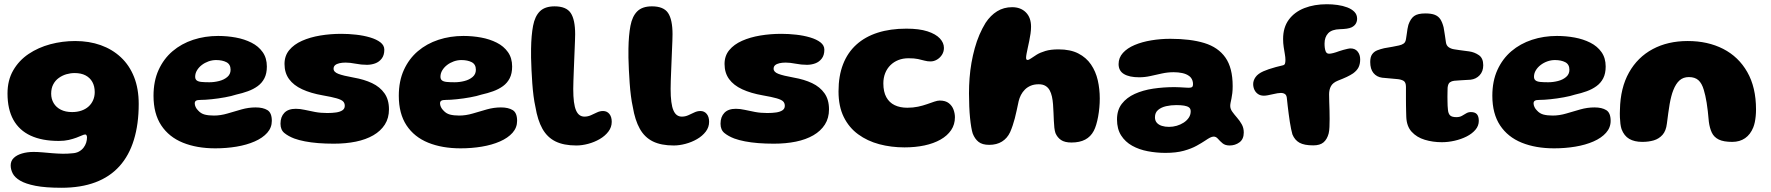

<svg xmlns="http://www.w3.org/2000/svg" viewBox="-20 -660 8375 908"><path d="M271 228Q195.5 228 148.2 218.8Q101 209.5 75.2 194.2Q49.5 179 40 160Q30.5 141 30.5 122.5Q30.5 101 45 87Q59.5 73 84.2 65.8Q109 58.5 139 58.5Q158.5 58.5 181 60.5Q203.5 62.5 227.2 64.5Q251 66.5 274.8 67Q298.5 67.5 321 65Q340 64 353.2 56.8Q366.5 49.5 375 38.5Q383.5 27.5 387.5 14.8Q391.5 2 391.5 -11Q391.5 -14.5 390.5 -17.2Q389.5 -20 387.8 -22Q386 -24 383 -24Q377 -24 366.8 -19.2Q356.5 -14.5 341 -8.8Q325.5 -3 305 1.8Q284.5 6.5 258 6.5Q179 6.5 125 -18.5Q71 -43.5 43.2 -93.5Q15.5 -143.5 15.5 -218Q15.5 -280.5 42.5 -327.2Q69.5 -374 115.2 -404.8Q161 -435.5 218 -450.8Q275 -466 335.5 -466Q401.5 -466 456.2 -446.5Q511 -427 551.5 -389.2Q592 -351.5 614 -296Q636 -240.5 636 -168.5Q636 -73 613.2 1.2Q590.5 75.5 545 126Q499.5 176.5 431 202.2Q362.5 228 271 228ZM321 -130Q345 -130 364.8 -136.8Q384.5 -143.5 398.5 -156Q412.5 -168.5 420.2 -186Q428 -203.5 428 -224.5Q428 -252 416.8 -272.2Q405.5 -292.5 384.5 -303.5Q363.5 -314.5 333 -314.5Q313 -314.5 293.5 -308.8Q274 -303 257.8 -291.2Q241.5 -279.5 231.8 -261Q222 -242.5 222 -217Q222 -192 233.8 -172.2Q245.5 -152.5 267.8 -141.2Q290 -130 321 -130Z M998 41.5Q911 41.5 845 14.8Q779 -12 742.5 -67.2Q706 -122.5 706 -207Q706 -276.5 730 -329.2Q754 -382 796 -417.8Q838 -453.5 893.5 -471.8Q949 -490 1011.5 -490Q1054.5 -490 1095.2 -482.5Q1136 -475 1169.2 -458.2Q1202.5 -441.5 1222.2 -413.5Q1242 -385.5 1242 -345.5Q1242 -312.5 1230.5 -290Q1219 -267.5 1198.8 -252.8Q1178.5 -238 1152.2 -228.5Q1126 -219 1096.5 -212.5Q1075.5 -205.5 1044 -199.8Q1012.5 -194 981.2 -190.8Q950 -187.5 928.5 -187.5Q913.5 -187.5 907.2 -183.8Q901 -180 901 -171Q901 -163 905.2 -153.8Q909.5 -144.5 917.5 -137Q930 -123 948 -118.2Q966 -113.5 991.5 -113.5Q1023 -113.5 1055.8 -123.2Q1088.5 -133 1122 -142.5Q1155.5 -152 1189 -152Q1224 -152 1244.8 -139.2Q1265.5 -126.5 1265.5 -88.5Q1265.5 -56.5 1243.8 -32Q1222 -7.5 1184.2 9Q1146.5 25.5 1098.5 33.5Q1050.5 41.5 998 41.5ZM970 -271Q993 -271 1016 -276.8Q1039 -282.5 1054.8 -295.8Q1070.5 -309 1070.5 -330Q1070.5 -355.5 1051 -365.8Q1031.5 -376 1002 -376Q984 -376 966.2 -369.8Q948.5 -363.5 934.2 -352.5Q920 -341.5 911.5 -327.2Q903 -313 903 -297Q903 -285.5 910.2 -279.8Q917.5 -274 932.5 -272.5Q947.5 -271 970 -271Z M1558.5 19.5Q1519.5 19.5 1485 16.8Q1450.5 14 1422 8.5Q1393.5 3 1371.5 -5Q1343 -16 1324.8 -31Q1306.5 -46 1306.5 -75Q1306.5 -107.5 1324.8 -126.5Q1343 -145.5 1379 -145.5Q1399 -145.5 1421.2 -140.5Q1443.5 -135.5 1469.8 -130.5Q1496 -125.5 1528 -125.5Q1551 -125.5 1569.8 -128.2Q1588.5 -131 1599.5 -138.5Q1610.5 -146 1610.5 -159.5Q1610.5 -172.5 1602.5 -180.5Q1594.5 -188.5 1572 -195Q1549.5 -201.5 1506.5 -209Q1449.5 -219 1409 -237.8Q1368.5 -256.5 1347 -286Q1325.5 -315.5 1325.5 -357.5Q1325.5 -396 1347.8 -423Q1370 -450 1408.2 -467Q1446.5 -484 1494.5 -492Q1542.5 -500 1594 -500Q1628.5 -500 1664.2 -496Q1700 -492 1730.2 -483Q1760.5 -474 1779 -459.8Q1797.5 -445.5 1797.5 -425Q1797.5 -399 1785.2 -383Q1773 -367 1754.2 -360.2Q1735.5 -353.5 1715.5 -353.5Q1688.5 -353.5 1661.8 -358.8Q1635 -364 1614.5 -364Q1598 -364 1585 -361Q1572 -358 1564.8 -351.8Q1557.5 -345.5 1557.5 -335Q1557.5 -319.5 1580 -310.8Q1602.5 -302 1653 -293Q1702 -284.5 1739.5 -266.8Q1777 -249 1798.2 -218.8Q1819.5 -188.5 1819.5 -143Q1819.5 -101.5 1800 -71Q1780.5 -40.5 1745.5 -20.2Q1710.5 0 1663 9.8Q1615.5 19.5 1558.5 19.5Z M2158 41.5Q2071 41.5 2005 14.8Q1939 -12 1902.5 -67.2Q1866 -122.5 1866 -207Q1866 -276.5 1890 -329.2Q1914 -382 1956 -417.8Q1998 -453.5 2053.5 -471.8Q2109 -490 2171.5 -490Q2214.5 -490 2255.2 -482.5Q2296 -475 2329.2 -458.2Q2362.5 -441.5 2382.2 -413.5Q2402 -385.5 2402 -345.5Q2402 -312.5 2390.5 -290Q2379 -267.5 2358.8 -252.8Q2338.5 -238 2312.2 -228.5Q2286 -219 2256.5 -212.5Q2235.5 -205.5 2204 -199.8Q2172.5 -194 2141.2 -190.8Q2110 -187.5 2088.5 -187.5Q2073.5 -187.5 2067.2 -183.8Q2061 -180 2061 -171Q2061 -163 2065.2 -153.8Q2069.5 -144.5 2077.5 -137Q2090 -123 2108 -118.2Q2126 -113.5 2151.5 -113.5Q2183 -113.5 2215.8 -123.2Q2248.5 -133 2282 -142.5Q2315.5 -152 2349 -152Q2384 -152 2404.8 -139.2Q2425.5 -126.5 2425.5 -88.5Q2425.5 -56.5 2403.8 -32Q2382 -7.5 2344.2 9Q2306.5 25.5 2258.5 33.5Q2210.5 41.5 2158 41.5ZM2130 -271Q2153 -271 2176 -276.8Q2199 -282.5 2214.8 -295.8Q2230.5 -309 2230.5 -330Q2230.5 -355.5 2211 -365.8Q2191.5 -376 2162 -376Q2144 -376 2126.2 -369.8Q2108.5 -363.5 2094.2 -352.5Q2080 -341.5 2071.5 -327.2Q2063 -313 2063 -297Q2063 -285.5 2070.2 -279.8Q2077.5 -274 2092.5 -272.5Q2107.5 -271 2130 -271Z M2705.5 28Q2646 28 2607 8.8Q2568 -10.5 2545.2 -51Q2522.5 -91.5 2512 -155Q2507 -177 2503.2 -206Q2499.5 -235 2497.2 -267.2Q2495 -299.5 2493.5 -330.5Q2492 -361.5 2491.5 -387.2Q2491 -413 2491.5 -429.5Q2492.5 -493 2501 -538Q2509.5 -583 2533.2 -606.5Q2557 -630 2602.5 -630Q2658 -630 2679 -598.5Q2700 -567 2700 -498Q2700 -486 2699.2 -466.8Q2698.5 -447.5 2697.5 -424Q2696.5 -400.5 2695.5 -374.8Q2694.5 -349 2693.5 -324.2Q2692.5 -299.5 2691.8 -277.5Q2691 -255.5 2691 -239.5Q2691 -203.5 2694.2 -178.5Q2697.5 -153.5 2704.2 -138Q2711 -122.5 2721 -115.5Q2731 -108.5 2744 -108.5Q2760 -108.5 2774.5 -115Q2789 -121.5 2803 -128.2Q2817 -135 2832 -135Q2850.5 -135 2861.8 -121.2Q2873 -107.5 2873 -84Q2873 -58.5 2857.2 -37.8Q2841.5 -17 2816 -2.2Q2790.5 12.5 2761.5 20.2Q2732.5 28 2705.5 28Z M3166 28Q3106.5 28 3067.5 8.8Q3028.5 -10.5 3005.8 -51Q2983 -91.5 2972.5 -155Q2967.5 -177 2963.8 -206Q2960 -235 2957.8 -267.2Q2955.5 -299.5 2954 -330.5Q2952.5 -361.5 2952 -387.2Q2951.5 -413 2952 -429.5Q2953 -493 2961.5 -538Q2970 -583 2993.8 -606.5Q3017.5 -630 3063 -630Q3118.5 -630 3139.5 -598.5Q3160.5 -567 3160.5 -498Q3160.5 -486 3159.8 -466.8Q3159 -447.5 3158 -424Q3157 -400.5 3156 -374.8Q3155 -349 3154 -324.2Q3153 -299.5 3152.2 -277.5Q3151.5 -255.5 3151.5 -239.5Q3151.5 -203.5 3154.8 -178.5Q3158 -153.5 3164.8 -138Q3171.5 -122.5 3181.5 -115.5Q3191.5 -108.5 3204.5 -108.5Q3220.5 -108.5 3235 -115Q3249.5 -121.5 3263.5 -128.2Q3277.5 -135 3292.5 -135Q3311 -135 3322.2 -121.2Q3333.5 -107.5 3333.5 -84Q3333.5 -58.5 3317.8 -37.8Q3302 -17 3276.5 -2.2Q3251 12.5 3222 20.2Q3193 28 3166 28Z M3639.5 19.5Q3600.5 19.5 3566 16.8Q3531.5 14 3503 8.5Q3474.5 3 3452.5 -5Q3424 -16 3405.8 -31Q3387.5 -46 3387.5 -75Q3387.5 -107.5 3405.8 -126.5Q3424 -145.5 3460 -145.5Q3480 -145.5 3502.2 -140.5Q3524.5 -135.5 3550.8 -130.5Q3577 -125.5 3609 -125.5Q3632 -125.5 3650.8 -128.2Q3669.5 -131 3680.5 -138.5Q3691.5 -146 3691.5 -159.5Q3691.5 -172.5 3683.5 -180.5Q3675.5 -188.5 3653 -195Q3630.5 -201.5 3587.5 -209Q3530.5 -219 3490 -237.8Q3449.5 -256.5 3428 -286Q3406.5 -315.5 3406.5 -357.5Q3406.5 -396 3428.8 -423Q3451 -450 3489.2 -467Q3527.5 -484 3575.5 -492Q3623.5 -500 3675 -500Q3709.5 -500 3745.2 -496Q3781 -492 3811.2 -483Q3841.5 -474 3860 -459.8Q3878.5 -445.5 3878.5 -425Q3878.5 -399 3866.2 -383Q3854 -367 3835.2 -360.2Q3816.5 -353.5 3796.5 -353.5Q3769.5 -353.5 3742.8 -358.8Q3716 -364 3695.5 -364Q3679 -364 3666 -361Q3653 -358 3645.8 -351.8Q3638.5 -345.5 3638.5 -335Q3638.5 -319.5 3661 -310.8Q3683.5 -302 3734 -293Q3783 -284.5 3820.5 -266.8Q3858 -249 3879.2 -218.8Q3900.5 -188.5 3900.5 -143Q3900.5 -101.5 3881 -71Q3861.5 -40.5 3826.5 -20.2Q3791.5 0 3744 9.8Q3696.5 19.5 3639.5 19.5Z M4257.5 37Q4194.5 37 4138.2 22Q4082 7 4038.5 -24.8Q3995 -56.5 3970.2 -106.8Q3945.5 -157 3945.5 -228Q3945.5 -301 3967 -356.2Q3988.5 -411.5 4030 -449Q4071.5 -486.5 4131 -505.5Q4190.5 -524.5 4266.5 -524.5Q4327 -524.5 4366.2 -511.8Q4405.5 -499 4424.8 -478.2Q4444 -457.5 4444 -433.5Q4444 -415.5 4434.8 -401Q4425.5 -386.5 4411 -378Q4396.5 -369.5 4380.5 -369.5Q4366 -369.5 4352.5 -373.2Q4339 -377 4321.5 -380.8Q4304 -384.5 4276.5 -384.5Q4250 -384.5 4228.5 -376Q4207 -367.5 4191 -351.8Q4175 -336 4166.2 -314Q4157.5 -292 4157.5 -265.5Q4157.5 -226 4171.5 -200.5Q4185.5 -175 4210.8 -162.8Q4236 -150.5 4271 -150.5Q4298 -150.5 4321.5 -155.5Q4345 -160.5 4364.5 -167.5Q4384 -174.5 4399 -179.5Q4414 -184.5 4424 -184.5Q4451.5 -184.5 4467.2 -172Q4483 -159.5 4489.5 -141.2Q4496 -123 4496 -105.5Q4496 -71 4478 -44.5Q4460 -18 4427.8 0.2Q4395.5 18.5 4352 27.8Q4308.5 37 4257.5 37Z M4658 25Q4625.5 25 4607.8 11Q4590 -3 4580 -29Q4576.5 -40 4573.2 -58.8Q4570 -77.5 4567.5 -102.5Q4565 -127.5 4563.8 -157Q4562.5 -186.5 4562.5 -218.5Q4562.5 -254 4565.2 -290.5Q4568 -327 4574.2 -362.8Q4580.5 -398.5 4589.8 -432Q4599 -465.5 4612 -495.8Q4625 -526 4641 -552Q4664.5 -587.5 4695.8 -606.8Q4727 -626 4766.5 -626Q4807 -626 4831.5 -601.5Q4856 -577 4856 -533.5Q4856 -518 4853.5 -500.8Q4851 -483.5 4847.5 -466.5Q4844 -449.5 4840.5 -433.8Q4837 -418 4834.8 -406Q4832.5 -394 4832.5 -387Q4832.5 -376.5 4839 -376.5Q4846 -376.5 4856.2 -384Q4866.5 -391.5 4882.8 -401.5Q4899 -411.5 4924 -419Q4949 -426.5 4986 -426.5Q5042 -426.5 5079.5 -407.2Q5117 -388 5139.5 -355Q5162 -322 5171.5 -280.5Q5181 -239 5181 -194Q5181 -173 5179 -151Q5177 -129 5173.2 -108.5Q5169.5 -88 5164.2 -70.5Q5159 -53 5152.5 -41Q5138 -13.5 5112 0.2Q5086 14 5047 14Q5015.5 14 4998 2.2Q4980.5 -9.5 4971.5 -30.5Q4968 -41 4966.2 -56Q4964.5 -71 4963.8 -89Q4963 -107 4962.2 -126.8Q4961.5 -146.5 4960 -166.5Q4958.5 -186 4954.8 -203.2Q4951 -220.5 4943.8 -233.5Q4936.5 -246.5 4924 -254Q4911.5 -261.5 4892 -261.5Q4871 -261.5 4854.8 -254.8Q4838.5 -248 4827 -236.5Q4815.5 -225 4808.2 -210.8Q4801 -196.5 4797.5 -182Q4792 -157 4787.8 -136.8Q4783.5 -116.5 4779 -99.5Q4774.5 -82.5 4769.2 -66.8Q4764 -51 4757 -35Q4743.5 -6 4718.5 9.5Q4693.5 25 4658 25Z M5491.5 63Q5449 63 5408 55.2Q5367 47.5 5334.2 29.2Q5301.5 11 5282 -19.5Q5262.5 -50 5262.5 -95Q5262.5 -139.5 5285.2 -169Q5308 -198.5 5346.5 -216Q5385 -233.5 5433.8 -240.8Q5482.5 -248 5534.5 -248Q5547.5 -248 5560.5 -247.2Q5573.5 -246.5 5584.5 -245.8Q5595.5 -245 5602 -245Q5613.5 -245 5617.8 -248.8Q5622 -252.5 5622 -261.5Q5622 -271 5619.5 -278.5Q5617 -286 5612.5 -292Q5608 -298 5601.5 -302Q5589.5 -310.5 5571 -314.5Q5552.5 -318.5 5530.5 -318.5Q5502.5 -318.5 5475 -312.5Q5447.5 -306.5 5420.8 -300.5Q5394 -294.5 5367 -294.5Q5321 -294.5 5295.5 -309.8Q5270 -325 5270 -357Q5270 -387 5290.5 -409.8Q5311 -432.5 5346 -447.2Q5381 -462 5424.8 -469.2Q5468.5 -476.5 5514.5 -476.5Q5610 -476.5 5675.5 -456.5Q5741 -436.5 5775.2 -387.8Q5809.5 -339 5809.5 -253Q5809.5 -234 5807.8 -219.5Q5806 -205 5803.8 -194.2Q5801.5 -183.5 5799.8 -175Q5798 -166.5 5798 -159Q5798 -145 5807.8 -131.5Q5817.5 -118 5830.2 -103.5Q5843 -89 5852.5 -72Q5862 -55 5862 -33.5Q5862 -2 5841.8 13Q5821.5 28 5795 28Q5774 28 5761.5 17.5Q5749 7 5740 -3.5Q5731 -14 5720 -14Q5712 -14 5702.2 -9Q5692.5 -4 5679.5 5Q5664 15.5 5639.2 29.2Q5614.5 43 5578.5 53Q5542.5 63 5491.5 63ZM5508.5 -60Q5527 -60 5545 -65.2Q5563 -70.5 5578 -80.2Q5593 -90 5602 -103.5Q5611 -117 5611 -133.5Q5611 -146 5603 -152Q5595 -158 5579.8 -160.5Q5564.5 -163 5542.5 -163Q5517.5 -163 5494.5 -157.8Q5471.5 -152.5 5456.8 -140Q5442 -127.5 5442 -105.5Q5442 -89.5 5450.8 -79.5Q5459.5 -69.5 5474.5 -64.8Q5489.5 -60 5508.5 -60Z M6190.5 27.5Q6148 27.5 6125.5 15Q6103 2.5 6092 -24.5Q6089 -35 6085.8 -50.2Q6082.5 -65.5 6079.8 -83.5Q6077 -101.5 6074.5 -120.8Q6072 -140 6069.8 -158.5Q6067.5 -177 6066 -193.5Q6065 -209.5 6057 -215Q6049 -220.5 6037.5 -220.5Q6030.5 -220.5 6021.5 -219Q6012.5 -217.5 5999.5 -214.5Q5986 -211.5 5975.8 -209.5Q5965.5 -207.5 5957 -207.5Q5941 -207.5 5929.8 -215Q5918.5 -222.5 5912.5 -235Q5906.5 -247.5 5906.5 -262.5Q5906.5 -279.5 5917.8 -295.5Q5929 -311.5 5955 -323Q5965 -327.5 5980.5 -332.8Q5996 -338 6013.5 -342.8Q6031 -347.5 6046.5 -351Q6054.5 -352.5 6056.8 -359Q6059 -365.5 6059 -376.5Q6059 -389 6056.2 -404.2Q6053.5 -419.5 6050.8 -437.5Q6048 -455.5 6048 -475.5Q6048 -530.5 6075 -567Q6102 -603.5 6148.8 -621.8Q6195.5 -640 6255 -640Q6280 -640 6305.2 -636.5Q6330.5 -633 6351.5 -625Q6372.5 -617 6385.2 -604Q6398 -591 6398 -571.5Q6398 -559 6392 -548.5Q6386 -538 6372.5 -531Q6363 -526.5 6349.2 -524.5Q6335.5 -522.5 6317 -522Q6278.5 -521 6261.2 -502.8Q6244 -484.5 6244 -454Q6244 -449.5 6244.2 -444.8Q6244.5 -440 6245 -435.2Q6245.5 -430.5 6246.5 -426.5Q6248.5 -416 6253 -411Q6257.5 -406 6266.5 -406Q6273 -406 6285 -409Q6297 -412 6313 -418Q6323 -421.5 6333.2 -424.2Q6343.5 -427 6352.5 -429Q6361.5 -431 6367 -431Q6388.5 -431 6400.5 -416.2Q6412.5 -401.5 6412.5 -379Q6412.5 -357.5 6405 -342Q6397.5 -326.5 6379 -313Q6366.5 -304.5 6349 -296.2Q6331.5 -288 6307 -278.5Q6283.5 -269 6274.5 -252.8Q6265.5 -236.5 6265.5 -214Q6265.5 -198 6266.2 -178.5Q6267 -159 6267.5 -138Q6268 -117 6268 -97Q6268 -77 6267.2 -59.5Q6266.5 -42 6263.5 -29Q6256 -1 6239.2 13.2Q6222.5 27.5 6190.5 27.5Z M6798.5 12.5Q6756 12.5 6718 1Q6680 -10.5 6656 -36.8Q6632 -63 6630.5 -108Q6630 -119.5 6629.8 -133.2Q6629.5 -147 6629.2 -161.8Q6629 -176.5 6629 -191.2Q6629 -206 6629 -220.8Q6629 -235.5 6629 -249Q6629 -271 6617.5 -277.8Q6606 -284.5 6587.5 -286Q6577.5 -287 6565.8 -288Q6554 -289 6541.8 -290.2Q6529.5 -291.5 6516.5 -292.5Q6490.5 -296 6475.2 -314.8Q6460 -333.5 6460 -367Q6460 -390.5 6469 -403.2Q6478 -416 6493.2 -422Q6508.5 -428 6526 -432Q6548 -435.5 6565.2 -438.8Q6582.5 -442 6596 -445Q6610 -448 6618.8 -454.5Q6627.5 -461 6629.5 -477.5Q6631.5 -489 6633 -500.5Q6634.5 -512 6636.2 -523Q6638 -534 6640.5 -542.5Q6650.5 -571.5 6667.5 -584Q6684.5 -596.5 6720.5 -596.5Q6749 -596.5 6765.8 -589.8Q6782.5 -583 6791.8 -568.8Q6801 -554.5 6807 -531Q6809 -519 6810.5 -510Q6812 -501 6813.2 -493Q6814.5 -485 6815.5 -477.2Q6816.5 -469.5 6818 -460Q6820 -445 6830.5 -437.2Q6841 -429.5 6856 -427Q6869 -425 6881 -423.2Q6893 -421.5 6904.8 -420Q6916.5 -418.5 6927.5 -417Q6953 -413.5 6973.8 -399.2Q6994.5 -385 6994.5 -351.5Q6994.5 -322.5 6977.5 -304.2Q6960.5 -286 6934.5 -283Q6912 -281.5 6891 -280.5Q6870 -279.5 6857 -278Q6846 -277 6837 -270.8Q6828 -264.5 6826 -245.5Q6826 -235 6825.5 -224Q6825 -213 6825.2 -202Q6825.5 -191 6825.5 -180.5Q6825.5 -170 6826 -160Q6826.5 -150 6827.5 -141.5Q6829 -123 6837.5 -114.5Q6846 -106 6867.5 -106Q6883 -106 6893.8 -112.2Q6904.5 -118.5 6914.2 -124.2Q6924 -130 6936 -130Q6956 -130 6964.8 -119.5Q6973.5 -109 6973.5 -88.5Q6973.5 -65 6957.5 -46.2Q6941.5 -27.5 6915.8 -14.5Q6890 -1.5 6859.2 5.5Q6828.5 12.5 6798.5 12.5Z M7329.5 41.5Q7242.5 41.5 7176.5 14.8Q7110.5 -12 7074 -67.2Q7037.5 -122.5 7037.5 -207Q7037.5 -276.5 7061.5 -329.2Q7085.5 -382 7127.5 -417.8Q7169.5 -453.5 7225 -471.8Q7280.5 -490 7343 -490Q7386 -490 7426.8 -482.5Q7467.5 -475 7500.8 -458.2Q7534 -441.5 7553.8 -413.5Q7573.5 -385.5 7573.5 -345.5Q7573.5 -312.5 7562 -290Q7550.5 -267.5 7530.2 -252.8Q7510 -238 7483.8 -228.5Q7457.5 -219 7428 -212.5Q7407 -205.5 7375.5 -199.8Q7344 -194 7312.8 -190.8Q7281.5 -187.5 7260 -187.5Q7245 -187.5 7238.8 -183.8Q7232.5 -180 7232.5 -171Q7232.5 -163 7236.8 -153.8Q7241 -144.5 7249 -137Q7261.5 -123 7279.5 -118.2Q7297.5 -113.5 7323 -113.5Q7354.5 -113.5 7387.2 -123.2Q7420 -133 7453.5 -142.5Q7487 -152 7520.5 -152Q7555.5 -152 7576.2 -139.2Q7597 -126.5 7597 -88.5Q7597 -56.5 7575.2 -32Q7553.5 -7.5 7515.8 9Q7478 25.5 7430 33.5Q7382 41.5 7329.5 41.5ZM7301.5 -271Q7324.5 -271 7347.5 -276.8Q7370.5 -282.5 7386.2 -295.8Q7402 -309 7402 -330Q7402 -355.5 7382.5 -365.8Q7363 -376 7333.5 -376Q7315.5 -376 7297.8 -369.8Q7280 -363.5 7265.8 -352.5Q7251.5 -341.5 7243 -327.2Q7234.5 -313 7234.5 -297Q7234.5 -285.5 7241.8 -279.8Q7249 -274 7264 -272.5Q7279 -271 7301.5 -271Z M7747 11Q7709.5 11 7685 -3.2Q7660.5 -17.5 7648.5 -49.5Q7645 -60.5 7643.2 -74.5Q7641.5 -88.5 7640.8 -105.2Q7640 -122 7641 -141.5Q7643 -244.5 7683.8 -317Q7724.5 -389.5 7796 -427.8Q7867.5 -466 7961.5 -466Q8056.5 -466 8129.2 -428.8Q8202 -391.5 8243.2 -319.2Q8284.5 -247 8284.5 -142.5Q8284.5 -125.5 8283 -110.5Q8281.5 -95.5 8278.8 -82.2Q8276 -69 8271.5 -57.5Q8258 -24 8232.8 -6.5Q8207.5 11 8172 11Q8131 11 8108.2 -0.2Q8085.5 -11.5 8075.5 -32.8Q8065.5 -54 8061.5 -83.5Q8059 -112 8056.5 -134.2Q8054 -156.5 8051 -174.5Q8048 -192.5 8044.8 -207Q8041.5 -221.5 8037.5 -235Q8028.5 -266 8012 -280.8Q7995.5 -295.5 7967 -295.5Q7940.5 -295.5 7923 -280Q7905.5 -264.5 7893.5 -234Q7888 -220.5 7883.8 -204Q7879.5 -187.5 7876 -167.8Q7872.5 -148 7869.5 -125Q7866.5 -102 7863 -75.5Q7859 -41 7842.2 -22.2Q7825.5 -3.5 7801 3.8Q7776.5 11 7747 11Z"/></svg>

Font: Gluten
Style: Bold
Weight: 700
Designer: Tyler Finck
Foundry: Etcetera Type Company
Version: Version 1.204